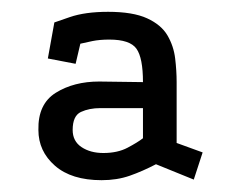

<svg xmlns="http://www.w3.org/2000/svg" viewBox="-20 -464 394 325"><path d="M308 -160 244 -186Q221 -174 199.5 -166.5Q178 -159 152 -159Q101 -159 73 -183.5Q45 -208 45 -244Q44 -288 74.5 -307Q105 -326 148 -326L222 -325Q222 -366 211 -381.5Q200 -397 165 -397Q149 -397 136.5 -394.5Q124 -392 116 -390L108 -356L61 -365L72 -426Q72 -426 98 -435Q124 -444 163 -444Q205 -444 229 -433Q253 -422 263.5 -404Q274 -386 276.5 -365Q279 -344 279 -325V-222L323 -206ZM155 -205Q179 -205 196 -214Q213 -223 222 -230V-281H150Q131 -281 117 -274.5Q103 -268 103 -244Q103 -225 118 -215Q133 -205 155 -205Z"/></svg>

Font: Podkova
Style: Regular
Weight: 400
Designer: Ilya Yudin
Foundry: Cyreal (www.cyreal.org)
Version: Version 2.103